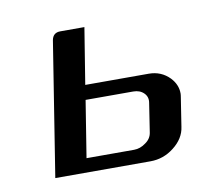

<svg xmlns="http://www.w3.org/2000/svg" viewBox="-47 -365 461 417"><g transform="rotate(-10 183.0 -156.0)"><path d="M43.9 0 90.8 -295.9Q93.8 -312 109.9 -312H163.1L143.1 -188H283.2Q310.5 -188 329.1 -168.9Q343.8 -153.3 343.8 -133.8Q343.8 -130.9 342.8 -125L333 -62Q329.6 -36.6 305.7 -18.1Q282.7 0 253.9 0ZM118.2 -30.8H223.1Q236.8 -30.8 249 -40Q261.2 -48.3 263.2 -62L272.9 -125Q275.4 -138.2 266.6 -147Q257.8 -155.8 243.2 -155.8H138.2Z"/></g></svg>

Font: Hhenum
Style: Italic
Weight: 400
Designer: T. Christopher White
Version: Version 1.0